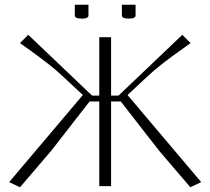

<svg xmlns="http://www.w3.org/2000/svg" viewBox="-20 -791 894 816"><path d="M498 -771H556.2V-725.1Q556.2 -711.9 526.9 -711.9Q498 -711.9 498 -725.1ZM297.9 -771H356V-725.1Q356 -711.9 327.1 -711.9Q297.9 -711.9 297.9 -725.1ZM452.1 0H401.9V-359.9H360.8Q204.1 -157.7 198.2 -150.9L64.9 4.9L19 -17.1L332 -387.2L251 -462.9Q219.7 -492.7 180.7 -522.9Q141.6 -553.2 106 -578.6Q70.3 -604 64.9 -607.9L100.1 -643.1L371.1 -384.8H401.9V-632.8H452.1V-384.8H483.9L754.9 -643.1L790 -607.9Q784.7 -603.5 748.8 -578.4Q712.9 -553.2 673.6 -522.9Q634.3 -492.7 603 -462.9L522 -387.2L835 -17.1L789.1 4.9L655.8 -150.9L493.2 -359.9H452.1Z"/></svg>

Font: Resagokr
Style: Light
Weight: 300
Designer: gluk
Foundry: gluk
Version: Version 0.95